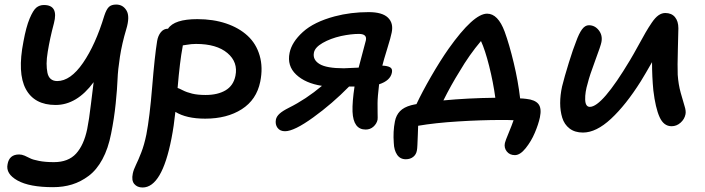

<svg xmlns="http://www.w3.org/2000/svg" viewBox="-20 -562 3096 843"><path d="M212.9 259.8Q109.4 259.8 56.9 230.5Q4.4 201.2 13.2 159.2Q20.5 116.2 64 116.2Q75.7 116.2 88.4 121.6Q101.1 127 112.5 133.1Q124 139.2 151.4 144.5Q178.7 149.9 216.8 149.9Q279.8 149.9 314 112.5Q348.1 75.2 362.8 4.9Q371.1 -35.2 379.4 -106Q387.7 -176.8 391.1 -201.2Q317.4 -101.1 224.1 -101.1Q130.9 -101.1 93.3 -171.1Q55.7 -241.2 83 -379.9Q94.7 -443.8 110.1 -480.5Q125.5 -517.1 139.6 -528.6Q153.8 -540 172.9 -540Q237.8 -540 216.8 -460Q207 -422.9 200.9 -394.5Q194.8 -366.2 189.7 -335.4Q184.6 -304.7 184.6 -283Q184.6 -261.2 188.2 -242.9Q191.9 -224.6 202.9 -215.3Q213.9 -206.1 231 -206.1Q289.6 -206.1 344.5 -285.9Q399.4 -365.7 438 -493.2Q447.3 -521.5 458.3 -531.7Q469.2 -542 490.2 -542Q520 -542 535.6 -515.6Q551.3 -489.3 534.2 -433.1Q515.6 -371.1 506.6 -313Q497.6 -254.9 496.1 -213.9Q494.6 -172.9 488 -107.7Q481.4 -42.5 467.8 24.9Q455.1 90.3 429.7 137.2Q404.3 184.1 369.4 210.2Q334.5 236.3 296.1 248Q257.8 259.8 212.9 259.8Z M606 261.2Q582.5 261.2 569.6 245.8Q556.6 230.5 563 200.2Q566.4 183.1 576.9 161.9Q587.4 140.6 600.3 107.4Q613.3 74.2 622.6 28.8Q637.2 -46.4 648.2 -181.2Q659.2 -315.9 669.9 -381.8Q673.8 -405.3 686.3 -420.7Q698.7 -436 717.8 -436Q745.1 -478 846.7 -478Q916 -478 972.7 -459Q1029.3 -439.9 1067.1 -405Q1105 -370.1 1120.1 -317.9Q1135.3 -265.6 1122.6 -203.1Q1106.4 -124 1041.5 -82.5Q976.6 -41 880.9 -41Q798.3 -41 750 -70.8Q743.7 -9.3 732.9 45.9Q690.9 261.2 606 261.2ZM781.7 -356Q769.5 -292 759.8 -175.8Q765.6 -174.3 782.7 -165.5Q799.8 -156.7 823.7 -150.9Q847.7 -145 882.8 -145Q936 -145 970.5 -165.5Q1004.9 -186 1013.7 -229Q1025.9 -289.1 978.5 -329.1Q931.2 -369.1 840.8 -369.1Q830.6 -369.1 820.3 -368.2Q810.1 -367.2 798.6 -365.2Q787.1 -363.3 782.7 -362.8Q781.7 -359.9 781.7 -356Z M1231.4 14.2Q1209.5 14.2 1198.5 -0.7Q1187.5 -15.6 1191.4 -37.1Q1194.3 -50.8 1207.3 -62.7Q1220.2 -74.7 1248.5 -88.9Q1323.2 -126 1393.6 -185.1Q1320.8 -196.3 1280.3 -234.6Q1239.7 -272.9 1251.5 -330.1Q1261.2 -377.4 1309.8 -421.6Q1358.4 -465.8 1449.7 -490.2Q1520 -508.8 1598.6 -508.8Q1658.2 -508.8 1683.3 -484.6Q1708.5 -460.4 1699.7 -418.9Q1696.3 -399.9 1680.2 -348.1Q1664.1 -296.4 1658.7 -273.9Q1681.6 -272.9 1692.9 -266.4Q1704.1 -259.8 1700.7 -243.2Q1693.8 -208 1644.5 -191.9Q1637.7 -135.3 1637.7 -108.9Q1637.2 -97.2 1637.9 -68.1Q1638.7 -39.1 1637.7 -36.1Q1633.8 -18.6 1619.6 -5.9Q1605.5 6.8 1585.4 6.8Q1531.2 6.8 1527.8 -71.8Q1526.4 -115.2 1536.6 -182.1H1512.7Q1439 -106.9 1355.2 -46.4Q1271.5 14.2 1231.4 14.2ZM1358.4 -331.1Q1352.1 -299.8 1382.8 -281Q1413.6 -262.2 1489.7 -262.2Q1491.7 -262.2 1554.7 -265.1Q1585.9 -383.3 1586.4 -384.8Q1589.4 -399.4 1581.5 -406.2Q1573.7 -413.1 1555.7 -413.1Q1521.5 -413.1 1477.5 -403.8Q1430.7 -393.1 1396.7 -373.5Q1362.8 -354 1358.4 -331.1Z M2196.8 65.9Q2198.7 56.6 2213.4 21.5Q2228 -13.7 2234.9 -34.2Q2218.8 -35.2 2179.7 -35.2Q2092.8 -35.2 1991.2 -28.8Q1889.6 -22.5 1815.9 -9.8Q1815.4 3.9 1814.5 30.8Q1813.5 57.6 1812.7 74.2Q1812 90.8 1810.5 98.1Q1807.6 116.2 1794.4 126.7Q1781.2 137.2 1761.7 137.2Q1736.8 137.2 1723.4 117.2Q1710 97.2 1709 65.9Q1705.1 15.6 1713.9 -28.8Q1719.2 -56.2 1736.1 -73.7Q1752.9 -91.3 1785.6 -100.1Q1789.6 -101.1 1797.6 -102.8Q1805.7 -104.5 1808.6 -105Q1833 -157.2 1873 -226.6Q1913.1 -295.9 1949.7 -348.1Q2059.1 -502 2118.7 -502Q2166.5 -502 2195.8 -422.9Q2216.3 -366.7 2235.6 -286.1Q2254.9 -205.6 2263.7 -129.9Q2274.9 -129.9 2290.5 -127.9Q2328.6 -124 2343.8 -105.5Q2358.9 -86.9 2350.6 -46.9Q2343.8 -15.6 2328.1 21.2Q2312.5 58.1 2288.1 88.6Q2263.7 119.1 2240.7 119.1Q2217.8 119.1 2205.1 103Q2192.4 86.9 2196.8 65.9ZM1997.6 -248Q1960.9 -189.5 1926.8 -121.1Q2032.2 -131.3 2154.8 -132.8Q2145.5 -201.2 2127.7 -272Q2109.9 -342.8 2091.8 -381.8Q2040.5 -321.3 1997.6 -248Z M2539.6 20Q2503.9 20 2480.7 2.2Q2457.5 -15.6 2448.5 -45.4Q2439.5 -75.2 2439.5 -109.6Q2439.5 -144 2447.8 -182.1Q2458 -223.6 2477.5 -286.6Q2497.1 -349.6 2508.8 -377.9Q2522 -415 2535.4 -433.1Q2548.8 -451.2 2565.4 -451.2Q2591.8 -451.2 2609.1 -429Q2626.5 -406.7 2620.6 -377Q2618.2 -362.8 2593.3 -296.1Q2568.4 -229.5 2560.5 -196.8Q2548.3 -156.7 2549.3 -124.8Q2550.3 -92.8 2569.8 -92.8Q2623.5 -92.8 2745.6 -296.9Q2761.2 -322.8 2781.7 -360.4Q2802.2 -397.9 2814.5 -419.2Q2826.7 -440.4 2841.8 -462.6Q2856.9 -484.9 2871.3 -494.9Q2885.7 -504.9 2900.9 -504.9Q2928.7 -504.9 2943.6 -486.8Q2958.5 -468.8 2958.5 -438Q2958.5 -424.8 2956.3 -347.2Q2954.1 -269.5 2955.6 -233.9Q2958.5 -191.4 2968.8 -154.3Q2979 -117.2 2985.8 -95.7Q2992.7 -74.2 2989.7 -60.1Q2985.4 -38.6 2968 -23.2Q2950.7 -7.8 2928.7 -7.8Q2894 -7.8 2876 -47.9Q2857.9 -87.9 2848.6 -165Q2842.8 -225.1 2842.8 -289.1Q2812.5 -235.8 2793.5 -205.1Q2728 -101.1 2662.8 -40.5Q2597.7 20 2539.6 20Z"/></svg>

Font: Shantell Sans Irregular
Style: Italic
Weight: 500
Italic angle: -11.31°
Designer: Stephen Nixon, Anya Danilova, Shantell Martin
Foundry: Arrow Type
Version: Version 1.006;[9816181b4]